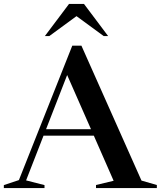

<svg xmlns="http://www.w3.org/2000/svg" viewBox="-30 -955 817 975"><path d="M688.5 -38 766.5 -15.5V0H457.5V-15.5L547 -37L446.5 -266H191L102.5 -39L196 -15V0H-10.5V-15L66 -40.5L337 -723H383.5ZM204 -299H432L311 -574ZM496.5 -772 358.5 -873 220.5 -772H198L320.5 -935H396.5L519 -772Z"/></svg>

Font: Newsreader 72pt Medium
Style: Regular
Weight: 500
Designer: Hugues Gentile
Foundry: Production Type
Version: Version 1.003; ttfautohint (v1.8.3)